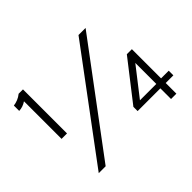

<svg xmlns="http://www.w3.org/2000/svg" viewBox="-142 -921 1170 1170"><g transform="rotate(-45 443.5 -336.0)"><path d="M119.5 -679.5H157V-300H110V-624Q95.5 -614 79.8 -608.8Q64 -603.5 48 -603V-649Q67 -651.5 85 -658.8Q103 -666 119.5 -679.5ZM122.5 8 630.5 -674.5H691.5L182 8ZM756 -383.5H799.5V-132H865.5V-92H799.5V0H753.5V-92H557.5V-128.5ZM755 -309.5 614 -128.5H755Z"/></g></svg>

Font: Karla
Style: Regular
Weight: 400
Designer: Jonathan Pinhorn
Version: Version 2.004;gftools[0.9.33]